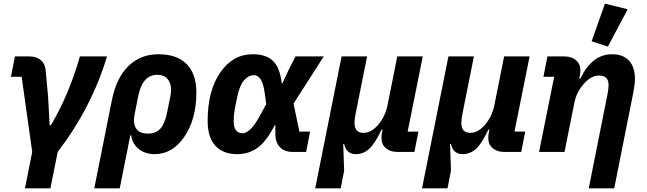

<svg xmlns="http://www.w3.org/2000/svg" viewBox="-20 -835 3554 1055"><path d="M117 200 157 0 99 -413H40L62 -525H141Q181 -525 204.5 -504.5Q228 -484 231 -448L244 -306L253 -147H260Q360 -317 419 -525H568Q484 -245 297 0L257 200Z M498 200 594 -281Q619 -408 686 -472.5Q753 -537 850 -537Q952 -537 1005.5 -483Q1059 -429 1059 -326Q1059 -181 993.5 -84.5Q928 12 830 12Q776 12 741 -17.5Q706 -47 701 -91H696L638 200ZM792 -101Q837 -101 861.5 -128.5Q886 -156 898 -216L917 -310Q920 -328 920 -341Q920 -379 900.5 -401.5Q881 -424 845 -424Q763 -424 740 -309L719 -204Q710 -159 727.5 -130Q745 -101 792 -101Z M1684 -112 1662 0H1588Q1544 0 1518.5 -26Q1493 -52 1493 -99V-148H1490Q1444 -58 1395.5 -23Q1347 12 1283 12Q1206 12 1163.5 -34Q1121 -80 1121 -170Q1121 -337 1190.5 -437Q1260 -537 1368 -537Q1444 -537 1481.5 -499Q1519 -461 1528 -377H1532L1564 -447L1604 -525H1759L1593 -266L1625 -112ZM1313 -103Q1356 -103 1407 -197L1443 -263L1434 -327Q1421 -422 1375 -422Q1345 -422 1320.5 -393Q1296 -364 1284 -305L1270 -235Q1264 -204 1264 -170Q1264 -103 1313 -103Z M1852 200H1712L1857 -525H1997L1935 -215Q1928 -182 1928 -160Q1928 -105 1977 -105Q2022 -105 2061 -153Q2097 -197 2109 -255L2163 -525H2303L2220 -112H2279L2257 0H2164Q2125 0 2100.5 -20.5Q2076 -41 2076 -77Q2076 -92 2079 -107L2082 -122H2076Q2041 -47 2009 -17.5Q1977 12 1935 12Q1883 12 1871 -44H1866L1871 103Z M2439 200H2299L2444 -525H2584L2522 -215Q2515 -182 2515 -160Q2515 -105 2564 -105Q2609 -105 2648 -153Q2684 -197 2696 -255L2750 -525H2890L2807 -112H2866L2844 0H2751Q2712 0 2687.5 -20.5Q2663 -41 2663 -77Q2663 -92 2666 -107L2669 -122H2663Q2628 -47 2596 -17.5Q2564 12 2522 12Q2470 12 2458 -44H2453L2458 103Z M3429 -784 3320 -579 3231 -608 3304 -815ZM3082 0H2942L3025 -413H2966L2988 -525H3081Q3120 -525 3144.5 -504.5Q3169 -484 3169 -448Q3169 -433 3166 -418L3163 -403H3169Q3233 -537 3343 -537Q3404 -537 3436.5 -501.5Q3469 -466 3469 -401Q3469 -376 3460 -327L3355 200H3215L3317 -312Q3324 -345 3324 -368Q3324 -420 3271 -420Q3227 -420 3186 -372Q3147 -327 3136 -270Z"/></svg>

Font: Aneliza
Style: Bold Italic
Weight: 700
Italic angle: -11.31°
Designer: Mike Abbink, Paul van der Laan, Pieter van Rosmalen
Foundry: Bold Monday
Version: Version 3.0